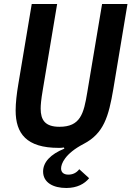

<svg xmlns="http://www.w3.org/2000/svg" viewBox="-20 -718 649 948"><path d="M136.7 -698.2 70.3 -301.5C62.5 -255.7 57.2 -209.5 57.2 -172.6C57.2 -58.6 110.8 12.1 269.2 12.1C278.4 12.1 285.2 12.1 295.8 10.3L297.6 16C229 43.7 192.8 83.1 192.8 128.9C192.8 183.6 242.9 210.2 307.2 210.2C360.8 210.2 397.7 189.6 420.1 161.9L371.4 117.5C356.2 137.4 336.6 144.2 317.5 144.2C294.4 144.2 281.6 132.8 281.6 114C281.6 90.9 300.4 40.8 393.1 -7.5C492.2 -58.9 516.3 -142 539.4 -277.7L609.4 -698.2H484L410.9 -262.1C393.5 -155.9 376.8 -92 273.4 -92C202.8 -92 180.8 -125.4 180.8 -181.8C180.8 -199.2 182.9 -225.5 191.1 -273.4L262.1 -698.2Z"/></svg>

Font: Margiela Mono Italic SmBold It
Style: Regular
Weight: 600
Designer: Mike Abbink, Paul van der Laan, Pieter van Rosmalen
Foundry: Bold Monday
Version: Version 2.003 2021